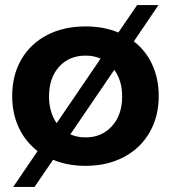

<svg xmlns="http://www.w3.org/2000/svg" viewBox="-20 -647 673 756"><path d="M605 -269Q605 -188 569 -125.5Q533 -63 467.5 -28.5Q402 6 317 6Q245 6 189 -18L116 89H32L128 -52Q80 -89 54 -144.5Q28 -200 28 -269Q28 -351 64 -413Q100 -475 165.5 -509Q231 -543 317 -543Q389 -543 446 -519L520 -627H604L507 -484Q554 -448 579.5 -392.5Q605 -337 605 -269ZM203 -162 376 -416Q351 -428 317 -428Q252 -428 212.5 -384Q173 -340 173 -267Q173 -206 203 -162ZM461 -267Q461 -330 430 -372L257 -118Q284 -106 317 -106Q381 -106 421 -150.5Q461 -195 461 -267Z"/></svg>

Font: Gontserrat SemiBold
Style: Regular
Weight: 600
Designer: Julieta Ulanovsky
Foundry: Julieta Ulanovsky
Version: Version 6.001